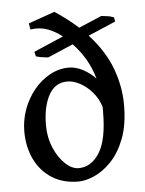

<svg xmlns="http://www.w3.org/2000/svg" viewBox="-50 -693 563 746"><g transform="rotate(-5 231.5 -319.5)"><path d="M428.2 -268.6Q428.2 -190.4 407.2 -136.5Q386.2 -82.5 354.2 -49.6Q322.3 -16.6 287.8 -1.7Q253.4 13.2 226.6 13.2Q166.5 13.2 123 -14.4Q79.6 -42 56.4 -90.1Q33.2 -138.2 33.2 -199.2Q33.2 -244.1 48.6 -285.6Q64 -327.1 90.8 -359.9Q117.7 -392.6 152.8 -411.9Q188 -431.2 227.1 -431.2Q253.9 -431.2 281.5 -416.5Q309.1 -401.9 330.6 -379.4Q318.8 -420.4 299.3 -454.3Q279.8 -488.3 250 -520L150.9 -477.5Q133.8 -479.5 126.5 -480.5Q119.1 -481.4 103.5 -485.8L99.1 -503.9L214.8 -553.7Q189.9 -573.7 159.7 -585.4Q129.4 -597.2 91.3 -591.8L87.4 -615.7L189.9 -651.9Q214.4 -635.7 238 -617.7Q261.7 -599.6 280.8 -582L370.6 -620.1Q392.1 -617.7 399.7 -616.2Q407.2 -614.7 418.9 -610.4L421.9 -593.8L314.9 -547.9Q375.5 -481.9 401.9 -410.9Q428.2 -339.8 428.2 -268.6ZM344.7 -268.1Q334 -301.3 312.5 -325.9Q291 -350.6 265.1 -364.3Q239.3 -377.9 216.3 -377.9Q168 -377.9 143.6 -332.5Q119.1 -287.1 119.1 -215.3Q119.1 -168 136.2 -127.7Q153.3 -87.4 179.4 -63Q205.6 -38.6 231.4 -38.6Q280.8 -38.6 312.7 -89.1Q344.7 -139.6 344.7 -250Q344.7 -251.5 344.7 -258.8Q344.7 -266.1 344.7 -268.1Z"/></g></svg>

Font: Dai Banna SIL
Style: Regular
Weight: 400
Designer: Victor Gaultney
Foundry: SIL International
Version: Version 4.000